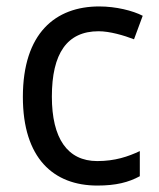

<svg xmlns="http://www.w3.org/2000/svg" viewBox="-20 -566 494 596"><path d="M282 10C340 10 379 0 414 -19V-97C378 -80 337 -66 282 -66C189 -66 141 -137 141 -266C141 -400 188 -469 286 -469C321 -469 365 -456 396 -444L423 -517C392 -533 340 -546 288 -546C152 -546 51 -463 51 -265C51 -75 146 10 282 10Z"/></svg>

Font: Noto Sans Thai
Style: Regular
Weight: 400
Designer: Monotype Design Team
Foundry: Monotype Imaging Inc.
Version: Version 1.901